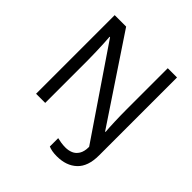

<svg xmlns="http://www.w3.org/2000/svg" viewBox="-237 -879 1233 1233"><g transform="rotate(45 380.0 -262.0)"><path d="M475 190Q450 190 431.5 186.5Q413 183 399 177V101Q415 105 434 108Q453 111 475 111Q501 111 524.5 101.5Q548 92 563.5 67.5Q579 43 579 0L176 -593H172Q174 -574 175.5 -539Q177 -504 178.5 -464Q180 -424 180 -387V0H97V-714H201L582 -142H586Q583 -174 581 -230.5Q579 -287 579 -342V-714H663V-6Q663 94 612 142Q561 190 475 190Z"/></g></svg>

Font: Noto Serif Ottoman Siyaq
Style: Regular
Weight: 400
Designer: Sérgio Martins
Version: Version 1.005; ttfautohint (v1.8.4.7-5d5b)